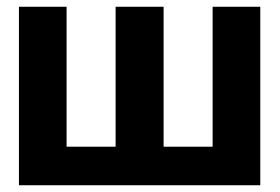

<svg xmlns="http://www.w3.org/2000/svg" viewBox="-20 -548 829 568"><path d="M36 0H750V-528H609V-114H464V-528H322V-114H177V-528H36Z"/></svg>

Font: Asimov Pro
Style: Bd
Weight: 700
Designer: Google
Version: Version 2.000980; 2014